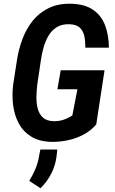

<svg xmlns="http://www.w3.org/2000/svg" viewBox="-20 -741 609 1016"><path d="M533.2 -369.1 489.3 -82.5Q460.9 -49.3 422.1 -28.8Q383.3 -8.3 340.1 1Q296.9 10.3 254.4 9.8Q189.9 8.8 147 -17.1Q104 -43 80.3 -86.2Q56.6 -129.4 49.6 -183.1Q42.5 -236.8 49.8 -293.5L68.8 -417Q77.6 -477.5 98.1 -532.7Q118.7 -587.9 152.8 -630.6Q187 -673.3 237.3 -698Q287.6 -722.7 355 -721.2Q427.2 -719.7 471.4 -689.9Q515.6 -660.2 535.6 -608.2Q555.7 -556.2 556.2 -488.8H431.6Q432.1 -521 426.5 -548.6Q420.9 -576.2 403.1 -593.8Q385.3 -611.3 348.1 -612.8Q307.6 -614.3 280 -596.9Q252.4 -579.6 235.8 -550.5Q219.2 -521.5 209.7 -486.6Q200.2 -451.7 195.8 -418.5L177.2 -293Q173.8 -264.2 172.9 -231Q171.9 -197.8 179.2 -168Q186.5 -138.2 207 -119.1Q227.5 -100.1 266.6 -99.6Q285.6 -99.6 301.8 -103.3Q317.9 -106.9 332.8 -113.8Q347.7 -120.6 362.8 -129.9L389.6 -268.6H283.7L301.3 -369.1ZM283.2 50.3 279.3 85.4Q273.9 133.3 251.5 177.2Q229 221.2 194.3 254.9L134.8 216.3Q152.8 186.5 166 156.2Q179.2 126 185.5 91.8L193.4 50.3Z"/></svg>

Font: Roboto Condensed SemiBold
Style: Italic
Weight: 600
Italic angle: -12°
Designer: Christian Robertson
Foundry: Google
Version: Version 3.008; 2023